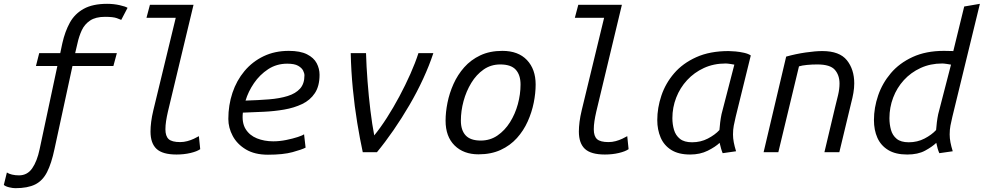

<svg xmlns="http://www.w3.org/2000/svg" viewBox="-37 -796 5144 1004"><path d="M43 188Q30 188 11 183.5Q-8 179 -17 171L-1 106Q9 113 26 117Q43 121 62 121Q106 121 131.5 84Q157 47 170 -15L263 -451H151L168 -518H278L289 -570Q303 -632 328.5 -678Q354 -724 401 -750Q448 -776 523 -776Q557 -776 588.5 -769Q620 -762 630 -755L597 -692Q593 -694 574 -701Q555 -708 512 -708Q463 -708 434 -688.5Q405 -669 390.5 -637.5Q376 -606 368 -569L356 -518H574L556 -451H342L248 -17Q232 59 209 104Q186 149 147 168.5Q108 188 43 188Z M886 12Q813 12 781.5 -17.5Q750 -47 750 -108Q750 -131 753.5 -159Q757 -187 765 -220L882 -703H729L747 -771H975L841 -212Q835 -186 831.5 -163Q828 -140 828 -120Q828 -84 845 -68.5Q862 -53 905 -53Q924 -53 942.5 -58Q961 -63 977 -70.5Q993 -78 1003 -84L1010 -16Q993 -4 959 4Q925 12 886 12Z M1364 13Q1295 13 1249 -14.5Q1203 -42 1180 -85Q1157 -128 1157 -174Q1157 -246 1178.5 -310.5Q1200 -375 1241.5 -424.5Q1283 -474 1341.5 -502Q1400 -530 1473 -530Q1533 -530 1568.5 -512Q1604 -494 1619 -465.5Q1634 -437 1634 -405Q1634 -346 1609.5 -309Q1585 -272 1543 -252Q1501 -232 1449 -223Q1397 -214 1341 -211.5Q1285 -209 1233 -207Q1227 -154 1247.5 -121Q1268 -88 1306.5 -72.5Q1345 -57 1392 -57Q1425 -57 1459.5 -64Q1494 -71 1520 -79.5Q1546 -88 1553 -94L1561 -24Q1542 -14 1493 -0.5Q1444 13 1364 13ZM1247 -270Q1314 -272 1370 -276.5Q1426 -281 1467.5 -294Q1509 -307 1532 -332.5Q1555 -358 1555 -402Q1555 -413 1548 -427Q1541 -441 1522 -452Q1503 -463 1465 -463Q1409 -463 1365 -434Q1321 -405 1291 -361Q1261 -317 1247 -270Z M1860 0Q1845 -69 1831 -154Q1817 -239 1808 -332Q1799 -425 1797 -518H1877Q1879 -449 1885 -370.5Q1891 -292 1900 -218Q1909 -144 1920 -88Q1952 -127 1986 -180Q2020 -233 2051.5 -292Q2083 -351 2109 -409.5Q2135 -468 2151 -518H2229Q2208 -454 2176 -384.5Q2144 -315 2104 -246.5Q2064 -178 2020.5 -115Q1977 -52 1934 0Z M2465 11Q2387 11 2340 -35.5Q2293 -82 2293 -165Q2293 -209 2303 -259Q2313 -309 2334.5 -357Q2356 -405 2390.5 -444Q2425 -483 2474.5 -506.5Q2524 -530 2590 -530Q2673 -530 2718.5 -482Q2764 -434 2764 -354Q2764 -309 2754 -259Q2744 -209 2722.5 -161Q2701 -113 2666 -74Q2631 -35 2581 -12Q2531 11 2465 11ZM2477 -61Q2526 -61 2564.5 -87.5Q2603 -114 2630 -157Q2657 -200 2671 -251.5Q2685 -303 2685 -354Q2685 -404 2660 -431.5Q2635 -459 2579 -459Q2530 -459 2492 -432.5Q2454 -406 2427.5 -362.5Q2401 -319 2387 -267.5Q2373 -216 2373 -165Q2373 -115 2398 -88Q2423 -61 2477 -61Z M3126 12Q3053 12 3021.5 -17.5Q2990 -47 2990 -108Q2990 -131 2993.5 -159Q2997 -187 3005 -220L3122 -703H2969L2987 -771H3215L3081 -212Q3075 -186 3071.5 -163Q3068 -140 3068 -120Q3068 -84 3085 -68.5Q3102 -53 3145 -53Q3164 -53 3182.5 -58Q3201 -63 3217 -70.5Q3233 -78 3243 -84L3250 -16Q3233 -4 3199 4Q3165 12 3126 12Z M3572 12Q3511 12 3473 -12Q3435 -36 3417.5 -77Q3400 -118 3400 -168Q3400 -232 3421.5 -296Q3443 -360 3488 -412.5Q3533 -465 3604 -497Q3675 -529 3773 -529Q3787 -529 3809 -527Q3831 -525 3853.5 -520Q3876 -515 3889 -506L3810 -185Q3804 -160 3800 -139Q3796 -118 3796 -93Q3796 -73 3800 -52Q3804 -31 3812 -5L3742 5Q3737 -7 3733.5 -19.5Q3730 -32 3726 -49Q3704 -28 3664 -8Q3624 12 3572 12ZM3582 -52Q3627 -52 3664.5 -71.5Q3702 -91 3725 -116Q3726 -133 3729 -156.5Q3732 -180 3736 -199L3803 -458Q3799 -459 3782.5 -461.5Q3766 -464 3758 -464Q3695 -464 3644 -440.5Q3593 -417 3556 -377Q3519 -337 3499 -285.5Q3479 -234 3479 -178Q3479 -146 3487.5 -117Q3496 -88 3518.5 -70Q3541 -52 3582 -52Z M3956 0 4074 -500Q4124 -514 4175.5 -521.5Q4227 -529 4263 -529Q4353 -529 4391.5 -481Q4430 -433 4430 -360Q4430 -336 4425.5 -310Q4421 -284 4414 -258L4352 0H4274L4330 -236Q4338 -267 4345.5 -299Q4353 -331 4353 -359Q4353 -403 4328.5 -431Q4304 -459 4237 -459Q4209 -459 4183 -456.5Q4157 -454 4141 -449L4033 0Z M4707 12Q4646 12 4607.5 -11.5Q4569 -35 4551 -75.5Q4533 -116 4533 -168Q4533 -233 4555 -297Q4577 -361 4621.5 -413.5Q4666 -466 4735.5 -498Q4805 -530 4899 -530Q4911 -530 4924.5 -529.5Q4938 -529 4948 -529L5005 -762L5087 -776L4943 -185Q4937 -160 4933 -139Q4929 -118 4929 -93Q4929 -73 4933 -52Q4937 -31 4945 -5L4875 5Q4870 -6 4866.5 -18Q4863 -30 4859 -49Q4837 -28 4800 -8Q4763 12 4707 12ZM4715 -52Q4760 -52 4797.5 -71.5Q4835 -91 4858 -116Q4859 -133 4862 -156.5Q4865 -180 4869 -199L4936 -458Q4932 -459 4915 -461.5Q4898 -464 4890 -464Q4828 -464 4777 -440.5Q4726 -417 4689.5 -377Q4653 -337 4633.5 -285.5Q4614 -234 4614 -178Q4614 -146 4622 -117Q4630 -88 4652 -70Q4674 -52 4715 -52Z"/></svg>

Font: Ubuntu Sans Mono
Style: Italic
Weight: 400
Italic angle: -13.5°
Monospace: yes
Designer: Dalton Maag Ltd
Foundry: Dalton Maag Ltd
Version: Version 1.006